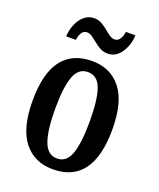

<svg xmlns="http://www.w3.org/2000/svg" viewBox="-140 -831 768 928"><g transform="rotate(20 244.0 -367.5)"><path d="M243 10Q148 10 93.5 -59Q39 -128 39 -269Q39 -410 91.5 -478.5Q144 -547 246 -547Q340 -547 394.5 -478.5Q449 -410 449 -269Q449 10 243 10ZM245 -46Q294 -46 313.5 -102.5Q333 -159 333 -269Q333 -379 313.5 -434.5Q294 -490 244 -490Q195 -490 175 -434.5Q155 -379 155 -269Q155 -159 175.5 -102.5Q196 -46 245 -46ZM301 -606Q280 -606 262.5 -615.5Q245 -625 230 -637.5Q215 -650 201.5 -659.5Q188 -669 174 -669Q156 -669 146.5 -652.5Q137 -636 135 -616H85Q87 -650 99.5 -679.5Q112 -709 133.5 -727Q155 -745 184 -745Q205 -745 222 -735.5Q239 -726 254 -713.5Q269 -701 282.5 -691.5Q296 -682 309 -682Q327 -682 337 -698.5Q347 -715 349 -735H398Q396 -684 369.5 -645Q343 -606 301 -606Z"/></g></svg>

Font: Noto Serif Thai ExtraCondensed SemiBold
Style: Regular
Weight: 600
Width: 2
Designer: Monotype Design Team
Foundry: Monotype Imaging Inc.
Version: Version 2.001; ttfautohint (v1.8.4.7-5d5b)